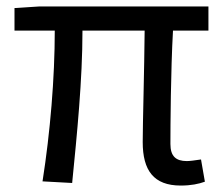

<svg xmlns="http://www.w3.org/2000/svg" viewBox="-20 -563 694 596"><path d="M541 13C573 13 597 8 616 1L604 -68C583 -65 570 -63 560 -63C526 -63 509 -78 509 -116C509 -169 510 -344 517 -468H627V-543H103L25 -538V-468H150C150 -321 136 -153 112 0L204 5C219 -146 236 -315 236 -468H429C428 -348 423 -179 423 -122C423 -34 457 13 541 13Z"/></svg>

Font: Noto Sans Mono CJK JP Regular
Style: Regular
Weight: 400
Designer: Ryoko NISHIZUKA (kana & ideographs); Paul D. Hunt (Latin, Greek & Cyrillic); Wenlong ZHANG (bopomofo); Sandoll Communica
Foundry: Adobe Systems Incorporated
Version: Version 1.004;PS 1.004;hotconv 1.0.82;makeotf.lib2.5.63406